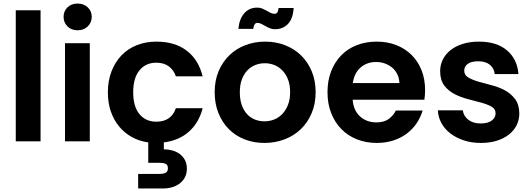

<svg xmlns="http://www.w3.org/2000/svg" viewBox="-20 -798 2998 1084"><path d="M69 -740H209V0H69Z M347 -554H487V0H347ZM418 -627Q383 -627 361 -649Q339 -671 339 -703Q339 -735 361 -756.5Q383 -778 418 -778Q453 -778 475.5 -756.5Q498 -735 498 -703Q498 -671 475.5 -649Q453 -627 418 -627Z M589 -277Q589 -342 609.5 -395Q630 -448 666 -485.5Q702 -523 752.5 -543Q803 -563 863 -563Q967 -563 1034 -512Q1101 -461 1124 -367H973Q961 -402 933.5 -423Q906 -444 862 -444Q803 -444 767.5 -401Q732 -358 732 -277Q732 -196 767.5 -153.5Q803 -111 862 -111Q947 -111 973 -187H1124Q1104 -107 1048 -56Q992 -5 905 6V45Q930 45 953.5 51.5Q977 58 995 71.5Q1013 85 1024 105.5Q1035 126 1035 154Q1035 182 1024 203Q1013 224 994.5 238Q976 252 952 259Q928 266 902 266H760V184H879Q902 184 915 177.5Q928 171 928 152Q928 133 915 127Q902 121 879 121H817V6Q766 -1 724 -24.5Q682 -48 652 -84.5Q622 -121 605.5 -169.5Q589 -218 589 -277Z M1762 -277Q1762 -212 1739.5 -159Q1717 -106 1678 -68.5Q1639 -31 1586 -11Q1533 9 1473 9Q1413 9 1361.5 -11Q1310 -31 1272.5 -68.5Q1235 -106 1213.5 -159Q1192 -212 1192 -277Q1192 -343 1214 -395.5Q1236 -448 1274.5 -485.5Q1313 -523 1365 -543Q1417 -563 1477 -563Q1537 -563 1589 -543Q1641 -523 1679.5 -485.5Q1718 -448 1740 -395.5Q1762 -343 1762 -277ZM1334 -277Q1334 -236 1345 -205Q1356 -174 1375 -153.5Q1394 -133 1419.5 -123Q1445 -113 1473 -113Q1501 -113 1527 -123Q1553 -133 1573 -153.5Q1593 -174 1605.5 -205Q1618 -236 1618 -277Q1618 -319 1606 -349.5Q1594 -380 1574 -400.5Q1554 -421 1528.5 -431Q1503 -441 1475 -441Q1447 -441 1421.5 -431Q1396 -421 1376.5 -400.5Q1357 -380 1345.5 -349.5Q1334 -319 1334 -277ZM1326 -635Q1331 -691 1359 -723Q1387 -755 1432 -755Q1449 -755 1461.5 -749.5Q1474 -744 1485.5 -737.5Q1497 -731 1507.5 -725.5Q1518 -720 1531 -720Q1540 -720 1545.5 -727.5Q1551 -735 1553 -753H1638Q1634 -692 1605.5 -662.5Q1577 -633 1532 -633Q1517 -633 1503.5 -638.5Q1490 -644 1478 -651Q1466 -658 1455 -663.5Q1444 -669 1433 -669Q1414 -669 1410 -635Z M2103 -448Q2052 -448 2016 -417Q1980 -386 1972 -329H2235Q2234 -356 2223.5 -378Q2213 -400 2195 -415.5Q2177 -431 2153.5 -439.5Q2130 -448 2103 -448ZM2366 -174Q2355 -136 2332.5 -102.5Q2310 -69 2277 -44Q2244 -19 2201 -5Q2158 9 2107 9Q2047 9 1996 -11Q1945 -31 1908 -68.5Q1871 -106 1850 -159Q1829 -212 1829 -277Q1829 -343 1849.5 -395.5Q1870 -448 1906.5 -485.5Q1943 -523 1994 -543Q2045 -563 2107 -563Q2167 -563 2217 -543.5Q2267 -524 2303.5 -488Q2340 -452 2360 -401.5Q2380 -351 2380 -289Q2380 -275 2379 -262Q2378 -249 2376 -235H1971Q1976 -173 2013.5 -140Q2051 -107 2104 -107Q2149 -107 2175 -126.5Q2201 -146 2215 -174Z M2912 -158Q2912 -122 2897 -91.5Q2882 -61 2853.5 -38.5Q2825 -16 2785 -3.5Q2745 9 2694 9Q2642 9 2598.5 -5.5Q2555 -20 2523 -44.5Q2491 -69 2472.5 -102.5Q2454 -136 2452 -175H2593Q2597 -143 2624 -122Q2651 -101 2693 -101Q2735 -101 2756.5 -117.5Q2778 -134 2778 -158Q2778 -183 2755 -196Q2732 -209 2697 -218.5Q2662 -228 2621.5 -238.5Q2581 -249 2546 -267Q2511 -285 2488 -315.5Q2465 -346 2465 -397Q2465 -431 2480 -461.5Q2495 -492 2523 -514.5Q2551 -537 2592 -550Q2633 -563 2684 -563Q2785 -563 2843 -513Q2901 -463 2907 -380H2773Q2770 -412 2746 -432Q2722 -452 2680 -452Q2641 -452 2621 -437.5Q2601 -423 2601 -399Q2601 -374 2624 -360.5Q2647 -347 2681 -337Q2715 -327 2755 -317Q2795 -307 2829.5 -288.5Q2864 -270 2887.5 -239.5Q2911 -209 2912 -158Z"/></svg>

Font: SVN-Poppins SemiBold
Style: Regular
Weight: 600
Designer: Ninad Kale (Devanagari), Jonny Pinhorn (Latin)
Foundry: Indian Type Foundry
Version: Version 3.002 2017